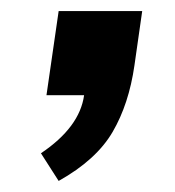

<svg xmlns="http://www.w3.org/2000/svg" viewBox="-20 -172 317 347"><path d="M132 0H64L86 -152H237L223 -54Q213 16 183.5 66.5Q154 117 86 155L54 105Q124 58 132 0Z"/></svg>

Font: Chivo
Style: Bold Italic
Weight: 700
Italic angle: -8.05°
Designer: Hector Gatti
Foundry: Omnibus-Type
Version: Version 1.007